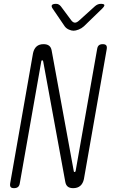

<svg xmlns="http://www.w3.org/2000/svg" viewBox="-20 -970 640 1000"><path d="M152 -693Q157 -716 170.5 -728Q184 -740 207 -740Q225 -740 235.5 -732Q246 -724 249 -707L364 -80Q364 -77 365.5 -75.5Q367 -74 369 -74Q371 -74 372 -75.5Q373 -77 374 -80L486 -715Q488 -728 495 -734Q502 -740 515 -740Q528 -740 533 -734Q538 -728 536 -715L417 -37Q412 -14 398 -2Q384 10 361 10Q343 10 333 2Q323 -6 320 -23L205 -650Q204 -653 203 -654.5Q202 -656 200 -656Q198 -656 196.5 -654.5Q195 -653 195 -650L83 -15Q81 -2 73.5 4Q66 10 53 10Q40 10 35.5 4Q31 -2 33 -15ZM272 -950Q280 -950 286 -946.5Q292 -943 297 -937L352 -863Q361 -852 370.5 -852Q380 -852 392 -863L475 -938Q482 -944 489.5 -947Q497 -950 505 -950Q522 -950 523.5 -944Q525 -938 512 -925L417 -833Q405 -822 389.5 -816Q374 -810 363 -810Q352 -810 338.5 -816Q325 -822 317 -833L255 -924Q246 -937 250.5 -943.5Q255 -950 272 -950Z"/></svg>

Font: Maple Mono Thin
Style: Italic
Weight: 250
Italic angle: -10°
Monospace: yes
Designer: subframe7536
Version: Version 7.000